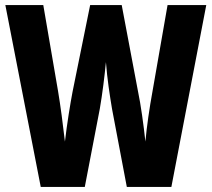

<svg xmlns="http://www.w3.org/2000/svg" viewBox="-20 -734 831 754"><path d="M790 -714H638L579 -376C567 -311 556 -235 551 -178C544 -243 533 -323 522 -375L458 -714H334L265 -374C256 -327 243 -247 235 -178C228 -240 217 -323 208 -376L150 -714H1L140 0H313L372 -307C382 -364 391 -438 396 -490C401 -424 411 -360 420 -306L478 0H653Z"/></svg>

Font: Noto Sans Lao UI ExtCond ExtBd
Style: Regular
Weight: 800
Width: 2
Designer: Monotype Design Team
Foundry: Monotype Imaging Inc.
Version: Version 2.000